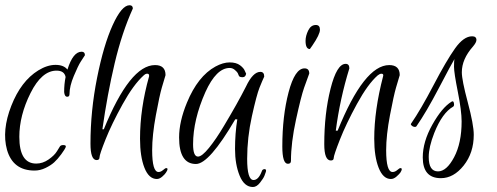

<svg xmlns="http://www.w3.org/2000/svg" viewBox="-20 -638 1934 747"><path d="M236 -68.8V-66.4Q232.8 -57.6 218.4 -38Q204 -18.4 190.8 -6.4Q177.6 5.6 156.8 15.6Q136 25.6 114.4 25.6Q30.4 25.6 7.2 -55.2Q-13.6 -130.4 24 -226.4Q61.6 -322.4 128.8 -364Q164 -385.6 196 -385.6Q228 -385.6 242.4 -367.2Q264 -436.8 297.6 -436.8Q310.4 -436.8 310.4 -423.2Q304 -413.6 294 -398Q284 -382.4 267.2 -342.4Q250.4 -302.4 250.4 -272Q250.4 -261.6 241.6 -261.6Q231.2 -261.6 229.6 -280Q229.6 -311.2 235.2 -338.4Q230.4 -363.2 200 -363.2Q142.4 -363.2 98.8 -276Q55.2 -188.8 55.2 -105.6Q55.2 -1.6 120.8 -1.6Q146.4 -1.6 169.2 -17.6Q192 -33.6 201.6 -49.6L212 -66.4Q215.2 -73.6 225.6 -73.6Q236 -73.6 236 -68.8Z M356 -15.2Q332 -15.2 332 -79.2Q332 -206.4 357.6 -334.8Q383.2 -463.2 418.4 -540.4Q453.6 -617.6 484 -617.6Q496.8 -617.6 496.8 -604.8Q454.4 -511.2 426 -391.2Q397.6 -271.2 378.4 -135.2H384Q485.6 -384.8 583.2 -384.8Q624 -384.8 624 -345.6Q618.4 -327.2 609.6 -297.2Q600.8 -267.2 586.4 -189.6Q572 -112 572 -53.6Q572 31.2 596.8 31.2Q605.6 31.2 614.4 23.6Q623.2 16 626.4 16Q637.6 16 625.6 33.6Q622.4 39.2 611.6 48.8Q600.8 58.4 590.4 58.4Q559.2 58.4 542 14.8Q524.8 -28.8 524.8 -98.4Q524.8 -216 560 -340.8Q561.6 -352.8 550.4 -351.2Q544.8 -350.4 539.2 -344.8Q499.2 -308.8 456.8 -232Q414.4 -155.2 390.8 -96Q367.2 -36.8 367.2 -26Q367.2 -15.2 356 -15.2Z M742.4 0Q676.8 0 676.8 -103.2Q676.8 -164.8 707.2 -238.4Q749.6 -341.6 818.4 -379.2Q848 -395.2 873.6 -395.2Q899.2 -395.2 914 -384Q928.8 -372.8 932.8 -361.6L937.6 -351.2Q935.2 -337.6 924 -337.6Q911.2 -337.6 909.2 -343.6Q907.2 -349.6 904.8 -354Q902.4 -358.4 893.6 -366Q884.8 -373.6 873.6 -373.6Q821.6 -373.6 779.2 -280Q731.2 -172 731.2 -76.8Q731.2 -28.8 750.4 -28.8Q765.6 -28.8 793.2 -62.8Q820.8 -96.8 851.2 -148Q904 -236 936.8 -300.8Q964 -358.4 992.8 -358.4Q1008 -358.4 1008 -340Q1000.8 -324.8 989.6 -296.8Q978.4 -268.8 960 -185.6Q941.6 -102.4 941.6 -20Q941.6 62.4 966.4 62.4Q976 62.4 984 54Q992 45.6 998.4 28.8Q1000.8 20 1009.6 20Q1012.8 20 1014.4 22.4Q1016 24.8 1014.4 30.4Q1012.8 36 1008.8 46Q1004.8 56 991.6 72.8Q978.4 89.6 964 89.6Q930.4 89.6 912.4 45.6Q894.4 1.6 894.4 -58.4Q894.4 -118.4 903.2 -173.6H895.2Q793.6 0 742.4 0Z M1078.4 -68Q1078.4 -186.4 1102.8 -279.2Q1127.2 -372 1164.8 -372Q1183.2 -372 1183.2 -352Q1175.2 -331.2 1163.2 -296.8Q1151.2 -262.4 1131.6 -172.4Q1112 -82.4 1112 -12Q1112 -0.8 1100 -0.8Q1078.4 -0.8 1078.4 -68ZM1185.6 -447.2Q1168.8 -447.2 1168.8 -479.2Q1168.8 -498.4 1179.2 -519.6Q1189.6 -540.8 1208.8 -540.8Q1224.8 -540.8 1224.8 -522.4Q1224.8 -504 1195.2 -460.8Z M1293.6 -129.6Q1396.8 -384.8 1494.4 -384.8Q1535.2 -384.8 1535.2 -345.6Q1529.6 -327.2 1520.8 -297.2Q1512 -267.2 1497.2 -189.6Q1482.4 -112 1482.4 -53.6Q1482.4 31.2 1507.2 31.2Q1516.8 31.2 1525.6 23.6Q1534.4 16 1537.6 16Q1548.8 16 1537.6 33.6Q1533.6 39.2 1522.8 48.8Q1512 58.4 1500.8 58.4Q1470.4 58.4 1453.2 14.8Q1436 -28.8 1436 -98.4Q1436 -208.8 1470.4 -340.8Q1473.6 -351.2 1464 -351.2Q1457.6 -351.2 1449.6 -344.8Q1411.2 -311.2 1368.8 -233.6Q1326.4 -156 1302.4 -94.8Q1278.4 -33.6 1278.4 -23.6Q1278.4 -13.6 1267.2 -13.6Q1241.6 -13.6 1241.6 -76.8Q1241.6 -196 1266 -292.8Q1290.4 -389.6 1324.8 -389.6Q1339.2 -389.6 1339.2 -372Q1302.4 -252.8 1286.4 -129.6Z M1648 -27.2Q1648 28.8 1684 28.8Q1717.6 28.8 1746.8 -26.4Q1776 -81.6 1776 -165.6Q1776 -206.4 1761.2 -280.8Q1746.4 -355.2 1746.4 -378Q1746.4 -400.8 1748 -408Q1737.6 -391.2 1688 -296.4Q1638.4 -201.6 1600 -146.4Q1596.8 -143.2 1591.2 -144.4Q1585.6 -145.6 1582 -149.2Q1578.4 -152.8 1578.4 -154.4Q1578.4 -156 1579.2 -156.8Q1616.8 -211.2 1666.8 -306.8Q1716.8 -402.4 1750.4 -449.6Q1784 -496.8 1816.8 -496.8Q1833.6 -496.8 1833.6 -482.4Q1833.6 -472.8 1820 -456.8Q1776.8 -408 1776.8 -356.8Q1776.8 -326.4 1800 -239.6Q1823.2 -152.8 1823.2 -113.6Q1823.2 -43.2 1784 6Q1744.8 55.2 1695.2 55.2Q1624.8 55.2 1624.8 -25.6Q1624.8 -86.4 1662 -152.8Q1699.2 -219.2 1736.8 -242.4Q1744 -247.2 1746 -236.8Q1748 -226.4 1743.2 -223.2Q1700.8 -199.2 1669.6 -120.8Q1648 -65.6 1648 -27.2Z"/></svg>

Font: Euphoria Script
Style: Regular
Weight: 400
Designer: Sabrina Mariela Lopez
Foundry: Sabrina Mariela Lopez
Version: Version 1.002